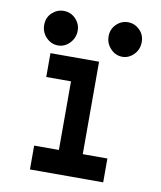

<svg xmlns="http://www.w3.org/2000/svg" viewBox="-79 -750 682 813"><g transform="rotate(10 262.5 -343.0)"><path d="M105 -500H314V-102.5H419.9V0H105V-102.5H211.4V-397.5H105ZM202.1 -613.3Q202.1 -583 180.9 -560.3Q159.7 -537.6 130.4 -537.6Q101.1 -537.6 79.6 -559.8Q58.1 -582 58.1 -613.3Q58.1 -645.5 79.8 -665.8Q101.6 -686 129.9 -686Q160.2 -686 181.2 -664.3Q202.1 -642.6 202.1 -613.3ZM477.5 -613.3Q477.5 -581.1 456.1 -559.3Q434.6 -537.6 406.7 -537.6Q377.9 -537.6 356.4 -560.1Q335 -582.5 335 -613.3Q335 -644 356.2 -665Q377.4 -686 406.7 -686Q434.1 -686 455.8 -665.5Q477.5 -645 477.5 -613.3Z"/></g></svg>

Font: Anka/Coder Condensed
Style: Bold
Weight: 700
Width: 4
Monospace: yes
Version: Version 001.100